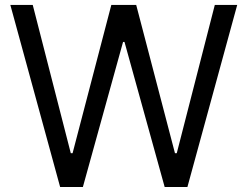

<svg xmlns="http://www.w3.org/2000/svg" viewBox="-20 -747 989 767"><path d="M728.7 0H637.8L477.3 -579.5H471.6L311.1 0H220.2L21.3 -727.3H110.8L262.8 -134.9H269.9L424.7 -727.3H524.1L679 -134.9H686.1L838.1 -727.3H927.6Z"/></svg>

Font: Linik Sans
Style: Regular
Weight: 400
Designer: Rasmus Andersson (font), Marc Monis (original base), Kil Hyung-jin (Pretendard portions), Cristiano Sobral (main changes
Foundry: rsms
Version: Version 3.018;May 31, 2022;FontCreator 14.0.0.2814 64-bit; t